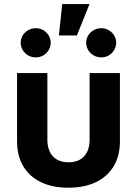

<svg xmlns="http://www.w3.org/2000/svg" viewBox="-20 -899 662 928"><path d="M62.5 -215.3V-545.9H209V-224.6Q209 -171.9 235.8 -143.3Q262.7 -114.7 311 -114.7Q359.4 -114.7 386.2 -143.3Q413.1 -171.9 413.1 -224.6V-545.9H559.6V-215.3Q559.6 -146 529.5 -95.7Q499.5 -45.4 443.4 -18.6Q387.2 8.3 310.5 8.3Q233.9 8.3 178 -18.6Q122.1 -45.4 92.3 -95.7Q62.5 -146 62.5 -215.3ZM396.5 -692.5Q396.5 -711.4 406.2 -727.5Q416 -743.7 432.9 -753.2Q449.9 -762.7 469.3 -762.7Q488.8 -762.7 505.4 -753.2Q522 -743.7 531.7 -727.5Q541.5 -711.4 541.5 -692.5Q541.5 -673.5 531.8 -657Q522.2 -640.5 505.4 -631.1Q488.6 -621.6 469.2 -621.6Q449.8 -621.6 432.9 -631.1Q415.9 -640.5 406.2 -657Q396.5 -673.5 396.5 -692.5ZM80.1 -692.5Q80.1 -711.4 89.8 -727.5Q99.6 -743.7 116.5 -753.2Q133.5 -762.7 152.9 -762.7Q172.4 -762.7 189 -753.2Q205.6 -743.7 215.3 -727.5Q225.1 -711.4 225.1 -692.5Q225.1 -673.5 215.4 -657Q205.8 -640.5 189 -631.1Q172.1 -621.6 152.8 -621.6Q133.4 -621.6 116.5 -631.1Q99.5 -640.5 89.8 -657Q80.1 -673.5 80.1 -692.5ZM280.8 -879.4H412.6L351.6 -727.5H264.6Z"/></svg>

Font: Inter RS Variable
Style: Regular
Weight: 400
Designer: Rasmus Andersson (customised by Maria Ramos and Noel Pretorius)
Foundry: rsms
Version: Version 3.001;Glyphs 3.2.3 (3260)